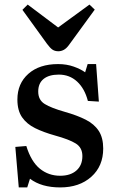

<svg xmlns="http://www.w3.org/2000/svg" viewBox="-20 -805 503 839"><path d="M62 14 47 -163 95 -167Q116 -99 154 -68Q192 -37 243 -37Q288 -37 314 -60Q340 -83 340 -123Q340 -160 311 -178Q282 -196 220 -213Q170 -227 133.5 -245Q97 -263 76.5 -292.5Q56 -322 56 -370Q56 -440 104 -482.5Q152 -525 234 -525Q271 -525 302 -514Q333 -503 352 -489L363 -525H400L412 -361L364 -364Q350 -418 317 -448.5Q284 -479 237 -479Q194 -479 170.5 -460Q147 -441 147 -405Q147 -368 175.5 -350.5Q204 -333 264 -316Q317 -301 354.5 -282Q392 -263 411.5 -233Q431 -203 431 -156Q431 -79 379 -32.5Q327 14 243 14Q161 14 111 -24L99 14ZM235 -581Q220 -581 209.5 -588Q199 -595 185 -614L78 -762L101 -785L234 -685L371 -785L394 -763L281 -608Q270 -593 258.5 -587Q247 -581 235 -581Z"/></svg>

Font: Literata 36pt Medium
Style: Regular
Weight: 500
Designer: Latin by Veronika Burian and Jose Scaglione. Greek by Irene Vlachou. Cyrillic by Vera Evstafieva.
Foundry: TypeTogether
Version: Version 3.002